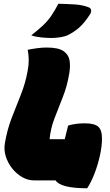

<svg xmlns="http://www.w3.org/2000/svg" viewBox="-20 -964 590 1026"><path d="M162 0Q129 0 98.5 -17.5Q68 -35 45 -64Q22 -93 11 -128Q0 -163 6 -198Q18 -270 42 -332.5Q66 -395 91 -457Q116 -519 128 -587Q134 -618 133.5 -646Q133 -674 128 -698Q153 -703 179 -706.5Q205 -710 229 -710Q291 -710 318.5 -691.5Q346 -673 351.5 -642Q357 -611 350 -571Q339 -504 315.5 -445Q292 -386 271 -331Q250 -276 245 -220H326Q334 -254 344 -293Q383 -305 433 -305Q484 -305 504.5 -287.5Q525 -270 525 -223Q525 -183 514 -133Q503 -83 485 -36.5Q467 10 446 42Q304 42 277 0ZM292 -944Q336 -943 377.5 -940.5Q419 -938 451 -926Q466 -921 467 -909Q468 -897 460 -886Q431 -841 403 -816.5Q375 -792 340 -775Q327 -769 302.5 -765Q278 -761 254 -761Q232 -761 201 -764Q170 -767 147 -775Q185 -805 210 -828.5Q235 -852 253.5 -879Q272 -906 292 -944Z"/></svg>

Font: Recursive Sn Csl St XBk
Style: Italic
Weight: 1000
Italic angle: -15°
Version: Version 1.085;hotconv 1.1.0;makeotfexe 2.6.0; ttfautohint (v